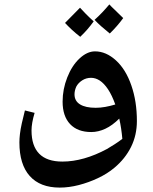

<svg xmlns="http://www.w3.org/2000/svg" viewBox="-20 -599 692 871"><path d="M251 252Q162 252 115 199.5Q68 147 68 47Q68 30 70.5 8.5Q73 -13 79 -40Q85 -67 93 -98L137 -87Q123 -40 123 -7Q123 63 158 98.5Q193 134 263 134Q311 134 362 119.5Q413 105 465 77Q482 67 500 55.5Q518 44 535 31Q533 8 529.5 -15.5Q526 -39 521 -61Q490 -30 458 -15Q426 0 394 0Q332 0 298 -36Q264 -72 264 -138Q264 -194 285 -247.5Q306 -301 340 -333Q375 -366 411 -366Q461 -366 506 -325Q551 -284 576 -211Q601 -139 601 -50Q601 14 574.5 67.5Q548 121 499 162Q467 189 424.5 209Q382 229 337.5 240.5Q293 252 251 252ZM414 -110Q435 -110 457.5 -114Q480 -118 503 -125Q488 -167 470 -194Q452 -221 432 -234Q413 -246 393 -246Q371 -246 353 -234.5Q335 -223 326 -206Q318 -188 318 -171Q318 -141 343 -125.5Q368 -110 414 -110ZM478 -447Q457 -464 440 -479Q423 -494 409 -509Q428 -526 444.5 -543.5Q461 -561 476 -579Q485 -569 501 -554Q517 -539 539 -517Q512 -480 478 -447ZM344 -432Q322 -449 305 -465Q288 -481 275 -495Q292 -512 309 -529.5Q326 -547 343 -564Q352 -554 367.5 -538Q383 -522 405 -502Q392 -484 377 -466.5Q362 -449 344 -432Z"/></svg>

Font: Noto Naskh Arabic
Style: Bold
Weight: 700
Designer: Monotype Design Team, David Williams, Mohamad Dakak and Nizar Qandah
Foundry: Monotype Imaging Inc.
Version: Version 2.016